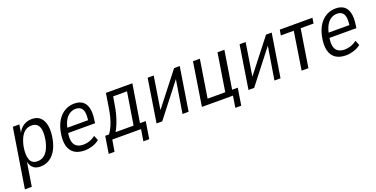

<svg xmlns="http://www.w3.org/2000/svg" viewBox="-22 -1182 4008 2045"><g transform="rotate(-20 1982.0 -159.5)"><path d="M8 180 115 -490H189L171 -377H165Q181 -420 206.5 -446.5Q232 -473 264 -486Q296 -499 333 -499Q393 -499 428.5 -464.5Q464 -430 474.5 -367Q485 -304 468 -218Q452 -141 420 -90.5Q388 -40 344 -15.5Q300 9 247 9Q192 9 162 -22Q132 -53 126 -108H132L86 180ZM238 -55Q276 -55 305.5 -73.5Q335 -92 357 -131.5Q379 -171 392 -232Q411 -331 389.5 -383Q368 -435 305 -435Q269 -435 239.5 -417Q210 -399 188 -360Q166 -321 152 -259Q134 -160 155 -107.5Q176 -55 238 -55Z M751 9Q678 9 633 -22Q588 -53 573 -114.5Q558 -176 576 -266Q592 -344 626.5 -395.5Q661 -447 709 -473Q757 -499 813 -499Q870 -499 905.5 -473.5Q941 -448 954.5 -395.5Q968 -343 956 -262L951 -226H631L640 -282H907L889 -264Q900 -330 893.5 -368Q887 -406 865 -423.5Q843 -441 808 -441Q772 -441 740 -421.5Q708 -402 685.5 -361.5Q663 -321 652 -258L648 -236Q636 -172 645.5 -132Q655 -92 684 -73Q713 -54 759 -54Q791 -54 826.5 -65.5Q862 -77 896 -102L918 -47Q881 -18 836.5 -4.5Q792 9 751 9Z M976 131 1007 -63H1050Q1076 -98 1094 -140Q1112 -182 1125 -232.5Q1138 -283 1147 -344L1170 -490H1470L1401 -63H1466L1435 131H1369L1390 0H1064L1042 131ZM1124 -62H1328L1387 -429H1230L1214 -334Q1202 -257 1178.5 -186.5Q1155 -116 1124 -62Z M1566 0 1643 -490H1712L1646 -74H1618L1943 -490H2007L1929 0H1860L1928 -417H1955L1630 0Z M2411 131 2432 0H2080L2157 -490H2235L2167 -62H2367L2435 -490H2513L2445 -62H2509L2478 131Z M2608 0 2685 -490H2754L2688 -74H2660L2985 -490H3049L2971 0H2902L2970 -417H2997L2672 0Z M3210 0 3277 -428H3130L3141 -490H3511L3501 -428H3355L3287 0Z M3713 9Q3640 9 3595 -22Q3550 -53 3535 -114.5Q3520 -176 3538 -266Q3554 -344 3588.5 -395.5Q3623 -447 3671 -473Q3719 -499 3775 -499Q3832 -499 3867.5 -473.5Q3903 -448 3916.5 -395.5Q3930 -343 3918 -262L3913 -226H3593L3602 -282H3869L3851 -264Q3862 -330 3855.5 -368Q3849 -406 3827 -423.5Q3805 -441 3770 -441Q3734 -441 3702 -421.5Q3670 -402 3647.5 -361.5Q3625 -321 3614 -258L3610 -236Q3598 -172 3607.5 -132Q3617 -92 3646 -73Q3675 -54 3721 -54Q3753 -54 3788.5 -65.5Q3824 -77 3858 -102L3880 -47Q3843 -18 3798.5 -4.5Q3754 9 3713 9Z"/></g></svg>

Font: Nunito Sans 10pt Condensed
Style: Italic
Weight: 400
Width: 3
Italic angle: -9°
Designer: Vernon Adams
Foundry: Vernon Adams
Version: Version 3.101;gftools[0.9.27]